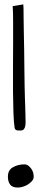

<svg xmlns="http://www.w3.org/2000/svg" viewBox="-20 -844 189 865"><path d="M15.6 -47.9Q15.6 -77.1 37.1 -89.8Q60.5 -103.5 89.8 -103.5Q99.6 -103.5 107.4 -97.7Q115.2 -91.8 121.1 -83.5Q127 -75.2 129.4 -65.9Q131.8 -56.6 131.8 -47.9Q131.8 -37.1 124 -28.3Q116.2 -19.5 105.5 -12.7Q94.7 -5.9 82 -2.4Q69.3 1 60.5 1Q36.1 1 25.9 -12.2Q15.6 -25.4 15.6 -47.9ZM45.9 -267.6Q42 -293 40.5 -336.4Q39.1 -379.9 38.6 -432.1Q38.1 -484.4 38.6 -541.5Q39.1 -598.6 39.1 -650.9Q39.1 -703.1 39.1 -746.1Q39.1 -791 37.1 -816.4L85 -824.2L85.9 -806.6Q85.9 -789.1 86.4 -760.7Q86.9 -732.4 87.4 -695.3Q87.9 -658.2 88.9 -618.2Q89.8 -578.1 89.8 -537.6Q89.8 -497.1 90.8 -461.9Q91.8 -426.8 92.3 -399.9Q92.8 -373 93.8 -361.3Q93.8 -359.4 93.8 -354Q93.8 -348.6 94.2 -341.3Q94.7 -334 94.7 -327.1Q94.7 -320.3 94.7 -316.4Q94.7 -308.6 95.2 -298.3Q95.7 -288.1 94.2 -278.3Q92.8 -268.6 87.9 -262.2Q83 -255.9 71.3 -255.9Q64.5 -255.9 56.6 -256.8Q48.8 -257.8 45.9 -267.6Z"/></svg>

Font: Indie Flower
Style: Regular
Weight: 400
Designer: Kimberly Geswein
Foundry: Kimberly Geswein
Version: Version 1.001 2010